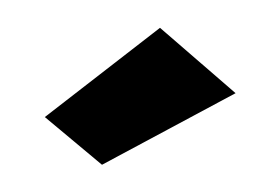

<svg xmlns="http://www.w3.org/2000/svg" viewBox="-37 -804 386 280"><g transform="rotate(-10 156.5 -664.0)"><path d="M95 -573 25 -656 213 -755 305 -642Z"/></g></svg>

Font: Cairo ExtraBold
Style: Regular
Weight: 800
Designer: Mohamed Gaber, Accademia di Belle Arti di Urbino
Foundry: Kief Type Foundry, Accademia di Belle Arti di Urbino
Version: Version 3.117